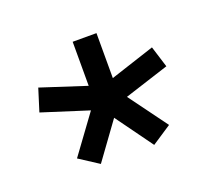

<svg xmlns="http://www.w3.org/2000/svg" viewBox="-68 -841 544 492"><g transform="rotate(-20 204.0 -595.0)"><path d="M235.8 -632.3 356.9 -671.9 375 -613.8 253.4 -574.7 330.1 -470.2 276.9 -435.1 204.1 -535.6 131.8 -436 79.1 -470.2 154.8 -573.7 28.8 -613.8 47.9 -674.8 170.9 -634.8V-754.9H235.8Z"/></g></svg>

Font: Twentytwelve Slab
Style: TwentytwelveSlab
Weight: 400
Designer: Domenico Catapano
Version: Version 1.00 2012